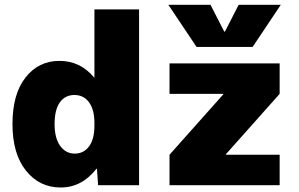

<svg xmlns="http://www.w3.org/2000/svg" viewBox="-20 -790 1275 819"><path d="M380.9 -460H382.8V-750H573.2V0H398.4L393.6 -70.3H391.6Q329.1 9.8 238.8 9.8Q148.4 9.8 90.8 -62Q33.2 -133.8 33.2 -261.2Q33.2 -388.7 88.9 -459.5Q144.5 -530.3 233.4 -530.3Q322.3 -530.3 380.9 -460ZM382.8 -254.9V-264.6Q382.8 -322.3 359.9 -353.5Q336.9 -384.8 297.4 -384.8Q257.8 -384.8 235.4 -353.5Q212.9 -322.3 212.9 -261.2Q212.9 -200.2 236.8 -167.5Q260.7 -134.8 298.8 -134.8Q336.9 -134.8 359.9 -165.5Q382.8 -196.3 382.8 -254.9ZM698.2 -769.5H877.9L936.5 -655.3H939.5L998 -769.5H1177.7L1057.6 -589.8H818.4ZM703.1 0V-129.9L932.6 -387.7V-389.6H703.1V-519.5H1172.9V-389.6L943.4 -131.8V-129.9H1172.9V0Z"/></svg>

Font: GenEi M Gothic v2 Black
Style: Regular
Weight: 900
Version: Version 2.0